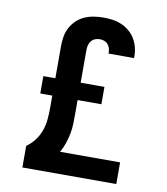

<svg xmlns="http://www.w3.org/2000/svg" viewBox="-83 -813 766 882"><g transform="rotate(10 300.0 -371.5)"><path d="M81 0V-101Q103 -116 119.5 -138Q136 -160 145 -185Q154 -210 156.5 -237Q159 -264 159 -291V-349H103V-430H159V-581Q159 -604 163 -626Q167 -648 177.5 -667.5Q188 -687 204.5 -702.5Q221 -718 241.5 -727Q262 -736 284.5 -739.5Q307 -743 329 -743Q350 -743 371.5 -740Q393 -737 413 -728.5Q433 -720 449.5 -706Q466 -692 477 -674Q488 -656 493.5 -635Q499 -614 499 -592Q499 -590 499 -588Q499 -586 499 -584H380Q380 -584 380 -585Q380 -586 380 -587Q380 -598 377 -608.5Q374 -619 367 -627Q360 -635 350 -638.5Q340 -642 329 -642Q317 -642 306.5 -637.5Q296 -633 289 -624Q282 -615 279.5 -604Q277 -593 277 -581V-430H388V-349H277V-291Q277 -266 276.5 -241.5Q276 -217 271.5 -193Q267 -169 259 -145.5Q251 -122 239 -101H519V0Z"/></g></svg>

Font: Iosevka Curly Extended
Style: Bold
Weight: 700
Width: 7
Monospace: yes
Designer: Belleve Invis
Foundry: Belleve Invis
Version: Version 11.1.0; ttfautohint (v1.8.3)